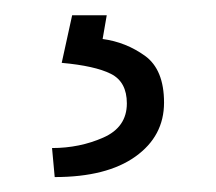

<svg xmlns="http://www.w3.org/2000/svg" viewBox="-20 -20 284 252"><path d="M74.7 0H120.1L114.7 31.2Q145 35.2 170.2 53.2Q195.3 71.3 195.3 114.7Q195.3 158.7 157.7 185.5Q120.1 212.4 51.8 212.4L48.3 174.3Q84.5 174.3 115.5 160.6Q146.5 147 146.5 115.7Q146.5 87.4 125.5 76.9Q104.5 66.4 61 62.5Z"/></svg>

Font: Vazirmatn UI FD ExtraLight
Style: Regular
Weight: 200
Designer: Saber Rastikerdar
Foundry: Saber Rastikerdar
Version: Version 33.003